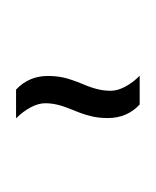

<svg xmlns="http://www.w3.org/2000/svg" viewBox="-20 -733 611 753"><path d="M43 -269V-381.8Q93.3 -435.1 168 -435.1Q201.7 -435.1 230.5 -428.5Q259.3 -421.9 303.2 -403.8Q336.4 -389.6 362.3 -383.3Q388.2 -377 414.1 -377Q440.9 -377 471.2 -393.1Q501.5 -409.2 527.8 -436V-323.2Q478.5 -270 402.8 -270Q365.2 -270 334 -278.1Q302.7 -286.1 268.1 -300.8Q230.5 -316.4 205.6 -322.3Q180.7 -328.1 157.2 -328.1Q131.3 -328.1 101.3 -312.5Q71.3 -296.9 43 -269ZM291.5 0ZM271 -712.9Z"/></svg>

Font: Droid Sans Tamil
Style: Bold
Weight: 700
Designer: Jelle Bosma
Foundry: Monotype Imaging Inc.
Version: Version 1.00